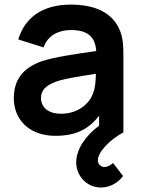

<svg xmlns="http://www.w3.org/2000/svg" viewBox="-20 -575 616 834"><path d="M221 15C307 15 364.5 -12.5 410.5 -72.5V-29C351.5 14 311 74 311 130.5C311 187.5 355.5 239.5 418.5 239.5C454.5 239.5 491 221.5 514.5 189.5L471 133C458.5 144 445.5 150.5 434 150.5C418 150.5 405 138 405 121C405 87 455 32.5 516 0V-331.5C516 -378 514.5 -416.5 495.5 -454.5C460 -526 383.5 -555 287.5 -555C160.5 -555 86 -494.5 59.5 -403.5L169.5 -369C187.5 -424 239 -444.5 287.5 -444.5C361 -444.5 393.5 -415.5 398 -353.5C303.5 -339.5 220 -328 163 -309.5C77.5 -280 40 -226.5 40 -148C40 -59 103.5 15 221 15ZM158 -149.5C158 -184.5 182 -205 223.5 -220.5C261.5 -233.5 310.5 -241 396.5 -254.5C396 -229.5 394.5 -195 384.5 -170.5C372.5 -133 327 -81 245 -81C188 -81 158 -110 158 -149.5Z"/></svg>

Font: Manrope
Style: Bold
Weight: 700
Designer: Mikhail Sharanda
Foundry: Mikhail Sharanda
Version: Version 4.505;FEAKit 1.0